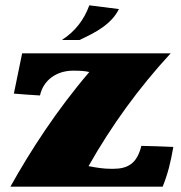

<svg xmlns="http://www.w3.org/2000/svg" viewBox="-20 -700 678 720"><path d="M312 -77C398 -229 500 -370 620 -500H63L32 -349C63 -346 99 -344 130 -342C142 -399 192 -435 254 -435C283 -435 296 -434 315 -430C194 -289 93 -133 19 0H590C609 -47 620 -91 630 -149C588 -151 551 -152 510 -153C494 -86 458 -67 405 -67H396C369 -67 343 -71 312 -77ZM315 -680C295 -626 263 -583 212 -550H278C338 -578 397 -608 426 -666Z"/></svg>

Font: Ruslan Display
Style: Regular
Weight: 400
Designer: Denis Masharov, Vladimir Rabdu
Foundry: Denis Masharov, Vladimir Rabdu
Version: Version 1.001